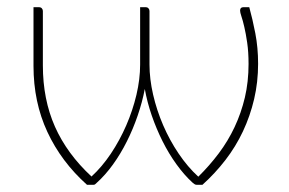

<svg xmlns="http://www.w3.org/2000/svg" viewBox="-20 -513 802 533"><path d="M672 -493Q681 -460.5 688.8 -420.5Q696.5 -380.5 696.5 -336Q696.5 -285 685.5 -238Q674.5 -191 654.5 -148.5Q634.5 -106 605.8 -68.8Q577 -31.5 542 0H526Q522.5 0 520 -1.8Q517.5 -3.5 514.5 -6Q491 -27.5 469.8 -57Q448.5 -86.5 431.2 -121Q414 -155.5 401.2 -192.5Q388.5 -229.5 382 -266Q375 -229.5 362.2 -192.2Q349.5 -155 332.2 -120.5Q315 -86 293.5 -56.2Q272 -26.5 248 -5Q245.5 -2.5 243.8 -1.2Q242 0 239.5 0H221.5Q150 -64 111.5 -146.8Q73 -229.5 73 -330V-493H88Q93.5 -493 96.2 -489.8Q99 -486.5 99 -482.5V-331.5Q99 -237 132.5 -161.5Q166 -86 234 -23Q263 -49.5 287.8 -86.5Q312.5 -123.5 330.5 -165Q348.5 -206.5 358.8 -250Q369 -293.5 369 -333.5V-493H384Q389.5 -493 392.2 -489.8Q395 -486.5 395 -482.5V-334Q395 -294 405 -250.5Q415 -207 433 -165.2Q451 -123.5 476 -86.5Q501 -49.5 530.5 -22.5Q561.5 -53 587.2 -87.2Q613 -121.5 631.2 -160.2Q649.5 -199 659.8 -242.5Q670 -286 670 -335.5Q670 -369 666.2 -394.5Q662.5 -420 658.2 -438.2Q654 -456.5 650.2 -467.5Q646.5 -478.5 646.5 -483.5Q646.5 -493 655.5 -493Z"/></svg>

Font: Lato 2
Style: Regular
Weight: 200
Designer: Lukasz Dziedzic with Adam Twardoch and Botio Nikoltchev
Foundry: tyPoland Lukasz Dziedzic
Version: Version 2.015; 2015-08-06; http://www.latofonts.com/